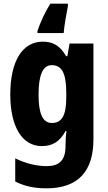

<svg xmlns="http://www.w3.org/2000/svg" viewBox="-20 -786 589 1046"><path d="M350 -753V-766H254C224 -717 200 -665 184 -617V-606H327C330 -645 340 -702 350 -753ZM213 -559C102 -559 36 -453 36 -271C36 -97 100 10 208 10C264 10 305 -13 337 -72H342C339 -50 337 -21 337 3V10C337 89 301 119 235 119C181 119 124 106 63 77V203C115 229 168 240 233 240C408 240 489 145 489 -27V-549H359L347 -480H340C307 -538 268 -559 213 -559ZM262 -431C317 -431 341 -388 341 -278V-254C341 -156 316 -116 263 -116C213 -116 190 -166 190 -270C190 -379 214 -431 262 -431Z"/></svg>

Font: Noto Sans Malayalam Condensed ExtraBold
Style: Regular
Weight: 800
Width: 3
Designer: Jelle Bosma - Monotype Design Team
Foundry: Monotype Imaging Inc.
Version: Version 2.104